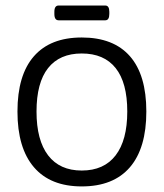

<svg xmlns="http://www.w3.org/2000/svg" viewBox="-20 -670 593 695"><path d="M192.2 -596.5Q176.8 -596.5 176.8 -619.5V-627.4Q176.8 -650 192.2 -650H361.1Q375.7 -650 375.7 -627.4V-619.5Q375.7 -596.5 361.1 -596.5ZM275.9 4.8Q162.5 4.8 102.9 -64.6Q43.2 -134 43.2 -266.3Q43.2 -398.3 102.7 -466.3Q162.1 -534.3 275.9 -534.3Q390.8 -534.3 450.3 -466.5Q509.7 -398.7 509.7 -266.3Q509.7 -133.6 450.1 -64.4Q390.4 4.8 275.9 4.8ZM275.9 -52.7Q356.3 -52.7 398.5 -107.6Q440.7 -162.5 440.7 -266.3Q440.7 -370.6 398.7 -423.5Q356.7 -476.4 275.9 -476.4Q195.8 -476.4 154 -423.5Q112.2 -370.6 112.2 -266.3Q112.2 -162.5 154.2 -107.6Q196.2 -52.7 275.9 -52.7Z"/></svg>

Font: Jaldi
Style: Regular
Weight: 400
Designer: Pablo Cosgaya and Nicolas Silva
Foundry: Omnibus-Type
Version: Version 1.001;PS 001.001;hotconv 1.0.70;makeotf.lib2.5.58329